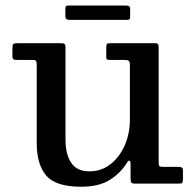

<svg xmlns="http://www.w3.org/2000/svg" viewBox="-20 -680 726 711"><path d="M116 -151V-441Q116 -450.5 113.5 -454.2Q111 -458 102 -458H44Q34 -458 30 -460.2Q26 -462.5 26 -472.5V-501.5Q26 -513.5 29.2 -516.8Q32.5 -520 44 -520H203.5Q215 -520 218.8 -517.5Q222.5 -515 222.5 -504V-162.5Q222.5 -109.5 243.5 -77.5Q264.5 -45.5 310.5 -45.5Q355.5 -45.5 389.2 -72Q423 -98.5 442 -142Q461 -185.5 461 -237V-440.5Q461 -452.5 456.2 -455.2Q451.5 -458 440.5 -458H388.5Q381 -458 377.2 -459.5Q373.5 -461 373.5 -468.5V-505Q373.5 -513.5 375.8 -516.8Q378 -520 386.5 -520H555Q563 -520 565.2 -516.5Q567.5 -513 567.5 -504.5V-79.5Q567.5 -67.5 570.5 -64.8Q573.5 -62 585.5 -62H641Q648 -62 652.8 -59.8Q657.5 -57.5 657.5 -49.5V-17Q657.5 -7 655.2 -3.5Q653 0 643.5 0H481Q469.5 0 466.5 -3.8Q463.5 -7.5 463.5 -19.5V-76Q463.5 -81.5 459.8 -84.5Q456 -87.5 450.5 -78Q426.5 -38.5 386 -13.5Q345.5 11.5 280.5 11.5Q186.5 11.5 151.2 -29.8Q116 -71 116 -151ZM222 -622.5V-646Q222 -653 223.8 -656.2Q225.5 -659.5 232 -659.5H445Q454.5 -659.5 458.2 -656.8Q462 -654 462 -644V-621.5Q462 -613.5 460.5 -610Q459 -606.5 451 -606.5H239.5Q230 -606.5 226 -609.2Q222 -612 222 -622.5Z"/></svg>

Font: Besley* Medium
Style: Regular
Weight: 500
Designer: Owen Earl
Foundry: indestructible type*
Version: Version 3.000; ttfautohint (v1.8.3)